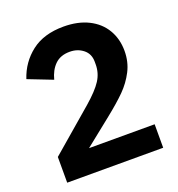

<svg xmlns="http://www.w3.org/2000/svg" viewBox="-134 -857 898 968"><g transform="rotate(-20 315.0 -373.0)"><path d="M62 0V-138L290 -334Q351 -387 376 -426Q401 -465 401 -511V-526Q401 -568 371 -592Q341 -616 299 -616Q249 -616 219.5 -587Q190 -558 178 -510L47 -561Q74 -643 140.5 -694.5Q207 -746 313 -746Q390 -746 446 -718Q502 -690 531.5 -640Q561 -590 561 -526Q561 -467 536 -418.5Q511 -370 472 -331Q433 -292 369 -241L225 -126H577V0Z"/></g></svg>

Font: IBM Plex Sans JP
Style: Bold
Weight: 700
Designer: Mike Abbink; Paul van der Laan; Pieter van Rosmalen; Wujin Sim; Yejin Wi; Jinhee Kim; Boomi Park; Yona Kim; Kichan Ma
Foundry: Sandoll Inc.
Version: Version 1.001